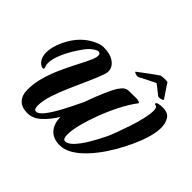

<svg xmlns="http://www.w3.org/2000/svg" viewBox="-170 -959 1192 1192"><g transform="rotate(45 426.0 -363.0)"><path d="M199 14Q149 14 123 -13.5Q97 -41 97 -90Q97 -149 114.5 -208Q132 -267 157.5 -322.5Q183 -378 208.5 -426.5Q234 -475 250 -512Q259 -533 259 -549Q259 -570 242 -570Q230 -570 207 -553.5Q184 -537 163 -507Q118 -444 94 -389Q70 -334 70 -297Q70 -280 76 -268Q78 -265 78 -259Q78 -251 69 -251Q60 -251 47 -261Q31 -274 23.5 -293Q16 -312 16 -336Q16 -369 28.5 -406Q41 -443 62 -478.5Q83 -514 110 -541Q142 -573 180.5 -592Q219 -611 244 -611Q306 -611 339.5 -586Q373 -561 373 -525Q373 -513 368 -498Q353 -454 327.5 -397.5Q302 -341 275.5 -281Q249 -221 230.5 -165Q212 -109 212 -66Q212 -50 216.5 -40.5Q221 -31 231 -31Q252 -31 279 -65.5Q306 -100 337 -158Q368 -216 401 -286Q427 -359 450.5 -412.5Q474 -466 487 -486Q505 -512 518 -520.5Q531 -529 547.5 -529.5Q564 -530 590 -530Q617 -532 633 -527.5Q649 -523 644 -517Q609 -471 577.5 -409Q546 -347 521.5 -282Q497 -217 483 -161Q469 -105 469 -70Q469 -28 489 -28Q513 -28 541 -57.5Q569 -87 597.5 -134.5Q626 -182 652 -236Q661 -255 676 -295Q691 -335 707 -383Q723 -431 733.5 -476Q744 -521 744 -550Q744 -584 727 -584Q719 -584 719 -590Q719 -593 723 -597Q727 -601 734 -602Q751 -606 769 -606Q816 -606 834 -578Q852 -550 852 -510Q852 -477 843 -440.5Q834 -404 822 -373Q803 -324 776 -271Q749 -218 715 -167.5Q681 -117 642.5 -76Q604 -35 563.5 -11Q523 13 482 13Q425 13 394 -20.5Q363 -54 362 -115Q328 -60 287.5 -23Q247 14 199 14ZM529 -632Q526 -630 515.5 -631.5Q505 -633 497.5 -637Q490 -641 494 -644Q512 -658 535.5 -675.5Q559 -693 581.5 -709.5Q604 -726 618 -735Q621 -737 633 -738.5Q645 -740 657 -740Q665 -740 672 -739Q679 -738 680 -736Q683 -731 691.5 -718Q700 -705 710.5 -689.5Q721 -674 729 -662Q737 -650 739 -647Q743 -642 731.5 -637.5Q720 -633 708 -633Q702 -633 700 -635Q696 -639 682 -649.5Q668 -660 654.5 -671Q641 -682 635 -686Q629 -683 614 -675.5Q599 -668 581 -659Q563 -650 548.5 -642.5Q534 -635 529 -632Z"/></g></svg>

Font: Praise
Style: Regular
Weight: 400
Designer: Robert E. Leuschke
Foundry: Robert E. Leuschke
Version: Version 1.100; ttfautohint (v1.8.3)